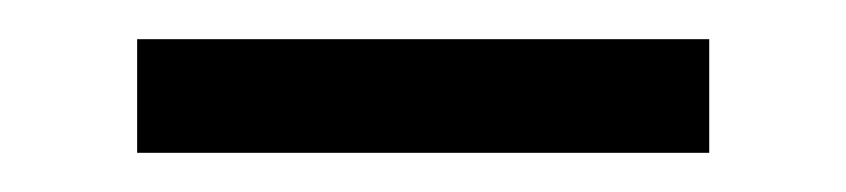

<svg xmlns="http://www.w3.org/2000/svg" viewBox="-20 -342 432 98"><path d="M342 -322V-264H50V-322Z"/></svg>

Font: Bigshot One
Style: Regular
Weight: 400
Designer: Gesine Todt
Foundry: Gesine Todt
Version: Version 1.001